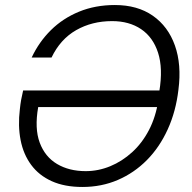

<svg xmlns="http://www.w3.org/2000/svg" viewBox="-20 -732 763 764"><path d="M308 12Q237 12 186 -11Q135 -34 104 -76Q73 -118 62 -174.5Q51 -231 59 -297Q61 -317 64 -334Q67 -351 72 -372H627L615 -306H132Q117 -221 138 -164.5Q159 -108 207 -79.5Q255 -51 321 -51Q371 -51 418.5 -70.5Q466 -90 506 -126.5Q546 -163 573 -215Q600 -267 610 -333L614 -369Q629 -460 609 -522Q589 -584 541.5 -616Q494 -648 426 -648Q346 -648 283 -612Q220 -576 185 -503H106Q135 -565 182.5 -612Q230 -659 294.5 -685.5Q359 -712 437 -712Q527 -712 588 -669.5Q649 -627 676 -551Q703 -475 690 -375Q680 -289 647.5 -217.5Q615 -146 564.5 -95Q514 -44 449 -16Q384 12 308 12Z"/></svg>

Font: DM Sans 11pt Light
Style: Italic
Weight: 300
Italic angle: -10°
Version: Version 4.004;gftools[0.9.30]